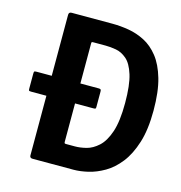

<svg xmlns="http://www.w3.org/2000/svg" viewBox="-101 -764 805 855"><g transform="rotate(15 301.0 -336.5)"><path d="M590 -346Q590 -259 571 -198.5Q552 -138 521.5 -99Q491 -60 454 -38.5Q417 -17 380.5 -8.5Q344 0 314 0H125Q112 0 112 -12V-660Q112 -673 125 -673H314Q350 -673 388.5 -666.5Q427 -660 463 -641.5Q499 -623 527.5 -587Q556 -551 573 -492.5Q590 -434 590 -346ZM459 -346Q459 -429 444.5 -475.5Q430 -522 406.5 -542Q383 -562 357 -566.5Q331 -571 309 -571H255Q247 -571 245.5 -570Q244 -569 244 -563V-111Q244 -105 245.5 -103.5Q247 -102 253 -102H293Q317 -102 345 -109Q373 -116 399.5 -140Q426 -164 442.5 -213Q459 -262 459 -346ZM41 -287Q32 -287 31 -290Q30 -293 30 -299V-366Q30 -374 31.5 -376.5Q33 -379 42 -379H328Q335 -379 337.5 -377Q340 -375 340 -367V-296Q340 -290 338 -288.5Q336 -287 327 -287Z"/></g></svg>

Font: Glory
Style: Bold
Weight: 700
Designer: Robert Leuschke
Foundry: Robert Leuschke
Version: Version 1.011